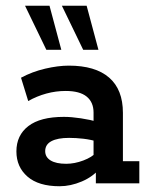

<svg xmlns="http://www.w3.org/2000/svg" viewBox="-20 -637 520 667"><path d="M187 10Q114 10 75.5 -23.5Q37 -57 37 -111Q37 -167 78.5 -199Q120 -231 202 -231Q228 -231 261 -226Q294 -221 322 -213L305 -202V-246Q305 -282 281 -301.5Q257 -321 208 -321Q174 -321 141 -312Q108 -303 78 -286L53 -367Q92 -388 137 -398.5Q182 -409 219 -409Q311 -409 359 -367.5Q407 -326 407 -245V-77H464V0H313V-65L328 -53Q303 -23 264 -6.5Q225 10 187 10ZM210 -68Q239 -68 269.5 -79.5Q300 -91 315 -108L305 -78V-172L322 -144Q296 -152 270 -155Q244 -158 220 -158Q180 -158 158.5 -146.5Q137 -135 137 -112Q137 -91 156 -79.5Q175 -68 210 -68ZM269 -464 195 -617H281L322 -464ZM141 -464 67 -617H152L193 -464Z"/></svg>

Font: Rokkitt SemiBold SemiBold
Style: Regular
Weight: 600
Version: Version 3.103